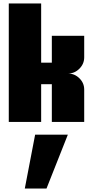

<svg xmlns="http://www.w3.org/2000/svg" viewBox="-20 -708 540 1115"><path d="M184 74H374L250 387H124ZM469 0H281V-219H219V0H31V-688H219V-344H281V-500H469V-375Q469 -337 441 -309Q413 -281 375 -281Q413 -281 441 -253.5Q469 -226 469 -188Z"/></svg>

Font: CostaRica
Style: Normal
Weight: 900
Version: Version 1.3